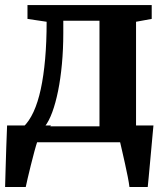

<svg xmlns="http://www.w3.org/2000/svg" viewBox="-22 -572 676 772"><path d="M48.5 0V-60.5L71 -61Q95 -83.5 112.8 -122Q130.5 -160.5 142 -213.8Q153.5 -267 159.5 -335Q165.5 -403 165.5 -484.5L88.5 -496V-551.5H588V-496L525 -484.5V0ZM158.5 -64H378V-488.5H232.5V-439.5Q232.5 -374 227 -314.8Q221.5 -255.5 211.5 -206.2Q201.5 -157 188 -120.5Q174.5 -84 158.5 -64ZM-1.5 180Q-0.5 149.5 0.5 108.2Q1.5 67 3.2 21.2Q5 -24.5 6.5 -67.5H183L128 -2.5Q123.5 10.5 116.5 36.2Q109.5 62 102.2 91.5Q95 121 89.2 145.2Q83.5 169.5 81.5 180ZM498.5 180Q496.5 163 491.5 137.8Q486.5 112.5 480.5 85.5Q474.5 58.5 469.2 35.5Q464 12.5 461 0L423.5 -67.5H595Q593.5 -52 591.2 -26.8Q589 -1.5 586.2 28.2Q583.5 58 580.8 87.2Q578 116.5 575.8 141Q573.5 165.5 572 180Z"/></svg>

Font: Merriweather 28pt
Style: Bold
Weight: 700
Version: Version 2.100